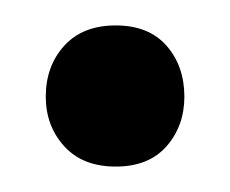

<svg xmlns="http://www.w3.org/2000/svg" viewBox="-20 -328 181 151"><path d="M16 -252Q16 -276 30.5 -292Q45 -308 71 -308Q97 -308 111 -292Q125 -276 125 -252Q125 -229 111 -213Q97 -197 71 -197Q45 -197 30.5 -213Q16 -229 16 -252Z"/></svg>

Font: Baloo 2
Style: Regular
Weight: 400
Designer: Sarang Kulkarni and Ek Type
Foundry: Ek Type
Version: Version 1.640;hotconv 1.0.111;makeotfexe 2.5.65597; ttfautoh